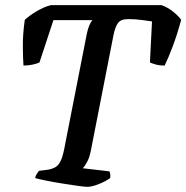

<svg xmlns="http://www.w3.org/2000/svg" viewBox="-20 -724 722 744"><path d="M318 0Q309 0 280.5 -4Q252 -8 217.5 -13.5Q183 -19 154.5 -25Q126 -31 116 -34Q118 -44 123.5 -51.5Q129 -59 131 -62L163 -66Q183 -69 196 -77Q209 -85 217.5 -106Q226 -127 233 -168L316 -591Q320 -612 326.5 -626.5Q333 -641 338 -646H187L133 -482Q125 -478 108 -474Q91 -470 71 -470Q69 -495 68.5 -542.5Q68 -590 76 -647Q94 -664 123 -681Q152 -698 177 -704H606Q629 -696 650.5 -679Q672 -662 682 -647Q667 -591 649 -543.5Q631 -496 618 -470Q597 -470 582 -474.5Q567 -479 561 -482L569 -641Q555 -643 530 -646.5Q505 -650 477 -650Q448 -650 437 -634.5Q426 -619 420 -589L332 -140Q327 -114 317.5 -96.5Q308 -79 301 -72L404 -60Q406 -57 407 -50Q408 -43 407 -34Q389 -21 362.5 -10.5Q336 0 318 0Z"/></svg>

Font: Texturina 72pt 72pt SemiBold
Style: Italic
Weight: 600
Italic angle: -11°
Designer: Guillermo Torres Carreño
Foundry: Omnibus-Type
Version: Version 1.002; ttfautohint (v1.8.3)